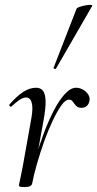

<svg xmlns="http://www.w3.org/2000/svg" viewBox="-20 -751 394 779"><path d="M110.6 -7.2 100.6 -8.2Q109 -53.2 123.6 -105.7Q138.2 -158.2 157.3 -209.2Q176.4 -260.2 198.2 -302.3Q220 -344.4 243.2 -369.7Q266.4 -395 289 -395Q302.6 -395 316 -387.7Q329.4 -380.4 337.6 -368Q345.8 -355.6 342.8 -341Q340.2 -328 331.8 -320.8Q323.4 -313.6 310.8 -313.6Q295.8 -313.6 288.4 -321.9Q281 -330.2 275.5 -338.5Q270 -346.8 259.8 -346.8Q245.6 -346.8 228.8 -323.3Q212 -299.8 193.9 -261.6Q175.8 -223.4 159.5 -177.9Q143.2 -132.4 130.3 -87.4Q117.4 -42.4 110.6 -7.2ZM79.4 8Q65.2 8 61 6.3Q56.8 4.6 56.8 1.6Q56.8 -1.6 62.4 -26.4Q68 -51.2 72 -74L105 -258.6Q112.8 -298.8 111 -319.3Q109.2 -339.8 102.3 -347.7Q95.4 -355.6 86.6 -355.6Q72.8 -355.6 56.7 -344Q40.6 -332.4 26.4 -318.8Q24 -316.4 20 -320.1Q16 -323.8 18.4 -327Q48 -361.2 74.2 -378.1Q100.4 -395 126 -395Q144 -395 153.8 -383.4Q163.6 -371.8 164.9 -342.8Q166.2 -313.8 156.4 -261L110.6 -7.2Q108.4 8 79.4 8ZM207.4 -473Q206.4 -470 200.9 -472Q195.4 -474 197.4 -476L290.8 -716Q292.6 -719.4 302.7 -723Q312.8 -726.6 325.6 -729Q338.4 -731.4 347.3 -731.3Q356.2 -731.2 354 -727Z"/></svg>

Font: Cormorant Light
Style: Italic
Weight: 300
Italic angle: -10°
Designer: Christian Thalmann (Catharsis Fonts)
Foundry: Catharsis Fonts
Version: Version 4.000